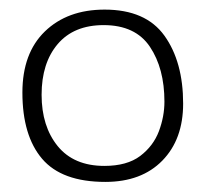

<svg xmlns="http://www.w3.org/2000/svg" viewBox="-20 -736 415 390"><path d="M194 -366.5Q105.5 -366.5 65.5 -413.5Q25.5 -460.5 25.5 -548Q25.5 -628 71.2 -672.2Q117 -716.5 192.5 -716.5Q276 -716.5 314 -663.5Q352 -610.5 352 -525.5Q352 -453 309.8 -409.8Q267.5 -366.5 194 -366.5ZM192 -399Q238 -399 264.8 -419.2Q291.5 -439.5 302.8 -469.5Q314 -499.5 314 -529.5Q314 -597 284.5 -641Q255 -685 190.5 -685Q130 -685 97.2 -646.5Q64.5 -608 64.5 -543.5Q64.5 -479.5 97.2 -439.2Q130 -399 192 -399Z"/></svg>

Font: Grandstander Thin
Style: Regular
Weight: 100
Designer: Tyler Finck
Foundry: Etcetera Type Co
Version: Version 1.200; ttfautohint (v1.8.3)